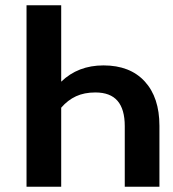

<svg xmlns="http://www.w3.org/2000/svg" viewBox="-20 -711 657 731"><path d="M587 -232V0H455V-231Q455 -295 427.5 -327Q400 -359 343 -359Q301 -359 269.5 -344.5Q238 -330 213 -301V0H81V-691H213V-400Q277 -462 374 -462Q475 -462 531 -401Q587 -340 587 -232Z"/></svg>

Font: Fira Sans Medium
Style: Regular
Weight: 500
Designer: bBox Type GmbH & Carrois Corporate GbR & Edenspiekermann AG
Foundry: bBox Type GmbH & Carrois Corporate GbR & Edenspiekermann AG
Version: Version 4.301